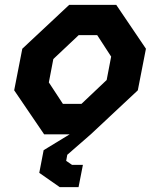

<svg xmlns="http://www.w3.org/2000/svg" viewBox="-20 -554 660 792"><path d="M162 0H267.5L160 65.5L142 159L226.5 218H304L322 126H277L253 109.5L257.5 84.5L354.5 0L548.5 -181.5L582 -353L459.5 -534H265.5L72 -353L38.5 -181.5ZM181.5 -214 200 -310.5 304.5 -409H381L438.5 -320.5L420 -224L316 -125.5H239.5Z"/></svg>

Font: Monaspace Krypton
Style: Bold Italic
Weight: 700
Italic angle: -11°
Designer: Riley Cran & the Lettermatic Team
Foundry: Lettermatic
Version: Version 1.101 (Monaspace Krypton)